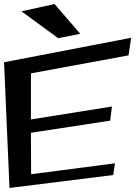

<svg xmlns="http://www.w3.org/2000/svg" viewBox="-75 -896 675 950"><path d="M485 -30 494 -88 79 -34 78 -239 470 -299 479 -369 78 -305V-533L561 -622L574 -709L-55 -588L-28 34ZM322 -729 195 -876 31 -840 213 -707Z"/></svg>

Font: Gamestation Warped
Style: Regular
Weight: 400
Designer: Jonas Hecksher
Foundry: Jonas Hecksher, Playtypeª, e-types AS
Version: Version 1.003